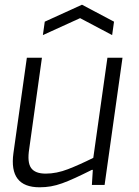

<svg xmlns="http://www.w3.org/2000/svg" viewBox="-20 -785 590 815"><path d="M170 -693 328 -765 464 -693 456 -636 320 -708 162 -636ZM148 10Q17 10 37 -135L94 -540H158L104 -153Q95 -96 112 -72Q129 -48 174 -48Q220 -48 269 -67Q318 -86 376 -115L436 -540H500L424 0H370L374 -64H370Q330 -44 299.5 -30Q269 -16 244 -7Q219 2 196 6Q173 10 148 10Z"/></svg>

Font: Plata Sans Light
Style: Italic
Weight: 300
Italic angle: -8°
Designer: Pablo Impallari, Andres Torresi, & Cristiano Sobral
Foundry: Pablo Impallari, Andres Torresi, & Cristiano Sobral
Version: Version 1.00;December 28, 2019;FontCreator 12.0.0.2547 64-bi